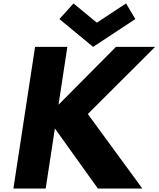

<svg xmlns="http://www.w3.org/2000/svg" viewBox="-20 -1098 923 1118"><path d="M768 -987 714 -1078 543.8 -966 408 -1078 326 -987 522.2 -825ZM809 0 491.4 -434 883.2 -825H655.2L320.7 -488L372.2 -825H184.2L58 0H246L299.6 -350L550 0Z"/></svg>

Font: Sztylet
Style: BdObl
Weight: 700
Foundry: Cannot Into Space Fonts, PlusOne Fonts
Version: Version 0.12